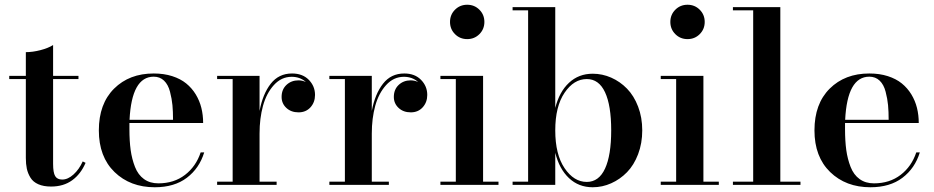

<svg xmlns="http://www.w3.org/2000/svg" viewBox="-20 -780 3940 810"><path d="M341 -93Q321 -46 284.5 -19.5Q248 7 195.5 7Q163.5 7 141.5 -2.8Q119.5 -12.5 108.5 -30.5Q97.5 -48.5 93.2 -68.2Q89 -88 89 -113.5V-446.5H19V-460H89V-560Q118 -560 150.8 -568.5Q183.5 -577 204 -590V-460H311V-446.5H204V-88.5Q204 -51.5 212.8 -37Q221.5 -22.5 242.5 -22.5Q266.5 -22.5 290.2 -44Q314 -65.5 329 -99Z M841.5 -137Q821 -70 768.2 -30Q715.5 10 633 10Q529.5 10 463.2 -54.2Q397 -118.5 397 -230Q397 -342 461.2 -406Q525.5 -470 628.5 -470Q671.5 -470 706.5 -458.8Q741.5 -447.5 765.5 -428Q789.5 -408.5 805.8 -381.8Q822 -355 829.5 -324.8Q837 -294.5 837 -261H526V-235Q526 -185.5 531.2 -147.2Q536.5 -109 549.5 -75.8Q562.5 -42.5 587.5 -24.5Q612.5 -6.5 648 -6.5Q714 -6.5 760.5 -42.2Q807 -78 826.5 -137ZM628.5 -456.5Q535.5 -456.5 526.5 -274.5H710Q710 -309.5 707.5 -336.2Q705 -363 697.2 -393Q689.5 -423 672 -439.8Q654.5 -456.5 628.5 -456.5Z M896 -13.5H961.5V-446.5H896V-460H1075V-312Q1088.5 -383.5 1122.2 -426.8Q1156 -470 1212 -470Q1256.5 -470 1282.8 -443.2Q1309 -416.5 1309 -379.5Q1309 -348.5 1289.8 -327.2Q1270.5 -306 1239.5 -306Q1208 -306 1188 -324.8Q1168 -343.5 1168 -371Q1168 -402.5 1188.5 -421.8Q1209 -441 1239 -441Q1255.5 -441 1270.5 -434Q1246 -456 1210.5 -456Q1167 -456 1135.5 -421.2Q1104 -386.5 1089.5 -333.5Q1075 -280.5 1075 -216.5V-13.5H1147V0H896Z M1369.5 -13.5H1435V-446.5H1369.5V-460H1548.5V-312Q1562 -383.5 1595.8 -426.8Q1629.5 -470 1685.5 -470Q1730 -470 1756.2 -443.2Q1782.5 -416.5 1782.5 -379.5Q1782.5 -348.5 1763.2 -327.2Q1744 -306 1713 -306Q1681.5 -306 1661.5 -324.8Q1641.5 -343.5 1641.5 -371Q1641.5 -402.5 1662 -421.8Q1682.5 -441 1712.5 -441Q1729 -441 1744 -434Q1719.5 -456 1684 -456Q1640.5 -456 1609 -421.2Q1577.5 -386.5 1563 -333.5Q1548.5 -280.5 1548.5 -216.5V-13.5H1620.5V0H1369.5Z M1899.5 -636Q1878.5 -657 1878.5 -687.5Q1878.5 -718 1899.5 -739Q1920.5 -760 1951 -760Q1981.5 -760 2002.5 -739Q2023.5 -718 2023.5 -687.5Q2023.5 -657 2002.5 -636Q1981.5 -615 1951 -615Q1920.5 -615 1899.5 -636ZM1838 -13.5H1903V-446.5H1838V-460H2018V-13.5H2083V0H1838Z M2208 -736.5H2142.5V-750H2322.5V-324.5Q2339.5 -392.5 2380.5 -430.8Q2421.5 -469 2480.5 -469Q2521 -469 2558.5 -452.5Q2596 -436 2625.2 -406Q2654.5 -376 2672 -330.2Q2689.5 -284.5 2689.5 -230Q2689.5 -175.5 2672 -129.5Q2654.5 -83.5 2625.2 -53.5Q2596 -23.5 2558.5 -6.8Q2521 10 2480.5 10Q2421.5 10 2380.5 -28.5Q2339.5 -67 2322.5 -135.5V0H2142.5V-13.5H2208ZM2322.5 -230Q2322.5 -128.5 2361.8 -70.5Q2401 -12.5 2455.5 -12.5Q2506.5 -12.5 2532.5 -68.8Q2558.5 -125 2558.5 -230Q2558.5 -335 2532.5 -390.8Q2506.5 -446.5 2455.5 -446.5Q2401 -446.5 2361.8 -388.8Q2322.5 -331 2322.5 -230Z M2829 -636Q2808 -657 2808 -687.5Q2808 -718 2829 -739Q2850 -760 2880.5 -760Q2911 -760 2932 -739Q2953 -718 2953 -687.5Q2953 -657 2932 -636Q2911 -615 2880.5 -615Q2850 -615 2829 -636ZM2767.5 -13.5H2832.5V-446.5H2767.5V-460H2947.5V-13.5H3012.5V0H2767.5Z M3072 -13.5H3157.5V-736.5H3072V-750H3272V-13.5H3357V0H3072Z M3860.5 -137Q3840 -70 3787.2 -30Q3734.5 10 3652 10Q3548.5 10 3482.2 -54.2Q3416 -118.5 3416 -230Q3416 -342 3480.2 -406Q3544.5 -470 3647.5 -470Q3690.5 -470 3725.5 -458.8Q3760.5 -447.5 3784.5 -428Q3808.5 -408.5 3824.8 -381.8Q3841 -355 3848.5 -324.8Q3856 -294.5 3856 -261H3545V-235Q3545 -185.5 3550.2 -147.2Q3555.5 -109 3568.5 -75.8Q3581.5 -42.5 3606.5 -24.5Q3631.5 -6.5 3667 -6.5Q3733 -6.5 3779.5 -42.2Q3826 -78 3845.5 -137ZM3647.5 -456.5Q3554.5 -456.5 3545.5 -274.5H3729Q3729 -309.5 3726.5 -336.2Q3724 -363 3716.2 -393Q3708.5 -423 3691 -439.8Q3673.5 -456.5 3647.5 -456.5Z"/></svg>

Font: Bodoni* 16pt Medium
Style: Regular
Weight: 500
Version: Version 2.3